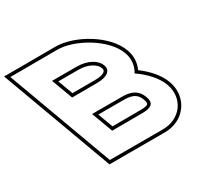

<svg xmlns="http://www.w3.org/2000/svg" viewBox="-469 -1030 1380 1340"><g transform="rotate(-30 221.5 -360.0)"><path d="M515.7 -371.9C586.9 -323.6 650.1 -256.8 674.6 -189C722.1 -60 637.6 66 489 65H149.2H64.2L32.9 -20L-216.5 -699L-247.9 -784H-162.9L129.5 -785C274.2 -785 481.2 -663 530.4 -527C551.6 -469.4 542.7 -415.2 515.7 -371.9ZM54.3 -444.3 254.9 -445C337.7 -445 379.8 -477 360.4 -527C341.2 -579 274.2 -614 192.2 -615H-9ZM117.1 -275 180.5 -104 426.3 -105C502.2 -105 526.6 -132 504.6 -189C483.2 -247 439.9 -274 363.6 -275H321.3C320.1 -275 318.8 -275 317.6 -275ZM548.3 -379.5C570.3 -426.4 574.4 -479.9 553.8 -535.6C499.8 -685 284.4 -810 129.4 -810L-162.9 -809H-283.7L-240 -690.4L9.4 -11.3L46.8 90H488.9C520.8 90.2 550.9 85 577.6 75.2C687.6 34.8 740.6 -82.1 698 -197.6C673.1 -266.7 614.5 -330.5 548.3 -379.5ZM71.6 -469.4 26.9 -590H192C268.5 -589.1 323.1 -555.9 337 -518.1C339.4 -512 340 -507.8 340 -504.2C340.1 -491.8 324 -470 254.8 -470ZM153 -250H317.5C318.8 -250 320.2 -250 321.3 -250H363.4C432.9 -249.1 463.6 -227.9 481.2 -180.2C485.7 -168.5 487.3 -160.1 487.3 -154.2C487.4 -143 483.8 -130 426.2 -130L197.9 -129.1Z"/></g></svg>

Font: Nordica Plus
Style: NordicaClassicBkExtOpOblOl
Weight: 900
Version: Version 1.01